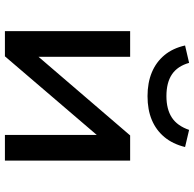

<svg xmlns="http://www.w3.org/2000/svg" viewBox="-24 -746 771 762"><g transform="rotate(90 361.0 -365.5)"><path d="M104 0V-497H206V-130H203L518 -497H618V0H516V-368H519L204 0ZM362 -566Q309 -566 268 -583Q227 -600 199.5 -633Q172 -666 161 -715L230 -731Q243 -685 275.5 -663Q308 -641 362 -641Q414 -641 447 -662.5Q480 -684 496 -731L564 -715Q552 -666 524.5 -633Q497 -600 456.5 -583Q416 -566 362 -566Z"/></g></svg>

Font: Nunito Sans 7pt SemiExpanded Medium
Style: Regular
Weight: 500
Width: 6
Designer: Vernon Adams
Foundry: Vernon Adams
Version: Version 3.101;gftools[0.9.27]